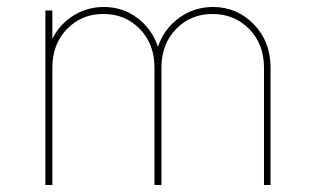

<svg xmlns="http://www.w3.org/2000/svg" viewBox="-20 -530 895 550"><path d="M590 -510Q658.8 -510 706.9 -460.6Q755 -411.2 755 -336.2V0H736.2V-336.2Q736.2 -403.8 693.8 -446.9Q651.2 -490 588.8 -490Q526.2 -490 484.4 -446.9Q442.5 -403.8 442.5 -336.2V0H422.5V-336.2Q422.5 -403.8 380.6 -446.9Q338.8 -490 276.2 -490Q213.8 -490 171.9 -446.9Q130 -403.8 130 -336.2V0H110V-500H130V-418.8Q151.2 -461.2 190.6 -485.6Q230 -510 277.5 -510Q331.2 -510 373.1 -478.8Q415 -447.5 432.5 -396.2Q450 -447.5 493.1 -478.8Q536.2 -510 590 -510Z"/></svg>

Font: Now Thin
Style: Regular
Weight: 250
Designer: Alfredo Marco Pradil
Foundry: Alfredo Marco Pradil
Version: Version 1.002;PS 001.002;hotconv 1.0.88;makeotf.lib2.5.64775